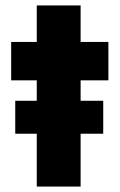

<svg xmlns="http://www.w3.org/2000/svg" viewBox="-20 -685 439 705"><path d="M115 0V-194H36V-315H115V-390H21V-531H115V-665H276V-531H378V-390H276V-315H359V-194H276V0Z"/></svg>

Font: Readex Pro
Style: Bold
Weight: 700
Designer: Bonnie Shaver-Troup, Thomas Jockin
Foundry: Lexend
Version: Version 1.203; ttfautohint (v1.8.3)